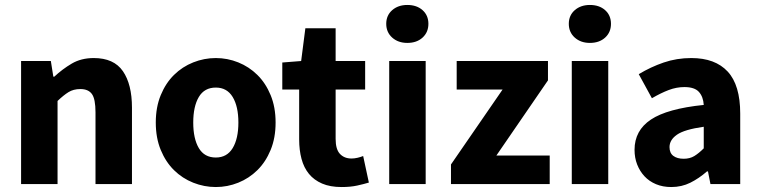

<svg xmlns="http://www.w3.org/2000/svg" viewBox="-20 -742 3063 774"><path d="M65 0V-496H185L195 -433H199Q231 -463 269 -485.5Q307 -508 358 -508Q439 -508 475.5 -455Q512 -402 512 -308V0H365V-289Q365 -343 350.5 -363Q336 -383 304 -383Q276 -383 256 -370.5Q236 -358 212 -335V0Z M850 12Q803 12 759 -5.5Q715 -23 681.5 -56Q648 -89 628 -137.5Q608 -186 608 -248Q608 -310 628 -358.5Q648 -407 681.5 -440Q715 -473 759 -490.5Q803 -508 850 -508Q897 -508 940.5 -490.5Q984 -473 1017.5 -440Q1051 -407 1071 -358.5Q1091 -310 1091 -248Q1091 -186 1071 -137.5Q1051 -89 1017.5 -56Q984 -23 940.5 -5.5Q897 12 850 12ZM850 -107Q895 -107 918 -145Q941 -183 941 -248Q941 -313 918 -351Q895 -389 850 -389Q804 -389 781.5 -351Q759 -313 759 -248Q759 -183 781.5 -145Q804 -107 850 -107Z M1357 12Q1311 12 1278.5 -2Q1246 -16 1225.5 -41Q1205 -66 1195.5 -101.5Q1186 -137 1186 -180V-381H1118V-490L1194 -496L1211 -628H1333V-496H1452V-381H1333V-182Q1333 -140 1350.5 -121.5Q1368 -103 1397 -103Q1409 -103 1421.5 -106Q1434 -109 1444 -113L1467 -6Q1447 0 1420 6Q1393 12 1357 12Z M1549 0V-496H1696V0ZM1622 -569Q1585 -569 1561 -590.5Q1537 -612 1537 -646Q1537 -680 1561 -701Q1585 -722 1622 -722Q1660 -722 1683.5 -701Q1707 -680 1707 -646Q1707 -612 1683.5 -590.5Q1660 -569 1622 -569Z M1798 0V-79L2006 -381H1821V-496H2189V-418L1981 -115H2196V0Z M2285 0V-496H2432V0ZM2358 -569Q2321 -569 2297 -590.5Q2273 -612 2273 -646Q2273 -680 2297 -701Q2321 -722 2358 -722Q2396 -722 2419.5 -701Q2443 -680 2443 -646Q2443 -612 2419.5 -590.5Q2396 -569 2358 -569Z M2686 12Q2652 12 2624.5 0.5Q2597 -11 2578 -31.5Q2559 -52 2548.5 -79Q2538 -106 2538 -138Q2538 -216 2604 -260Q2670 -304 2817 -319Q2815 -352 2797.5 -371.5Q2780 -391 2739 -391Q2707 -391 2675.5 -379Q2644 -367 2608 -346L2555 -443Q2603 -472 2655.5 -490Q2708 -508 2767 -508Q2863 -508 2913.5 -453.5Q2964 -399 2964 -284V0H2844L2834 -51H2830Q2798 -23 2763 -5.5Q2728 12 2686 12ZM2736 -102Q2761 -102 2779 -113Q2797 -124 2817 -144V-231Q2739 -220 2709 -199Q2679 -178 2679 -149Q2679 -125 2694.5 -113.5Q2710 -102 2736 -102Z"/></svg>

Font: TypoPRO Source Sans Pro
Style: Bold
Weight: 700
Designer: Paul D. Hunt
Foundry: Adobe Systems Incorporated
Version: Version 2.020;PS 2.000;hotconv 1.0.86;makeotf.lib2.5.63406